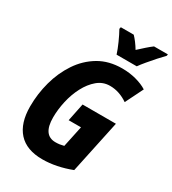

<svg xmlns="http://www.w3.org/2000/svg" viewBox="-223 -1058 1066 1187"><g transform="rotate(30 309.5 -465.0)"><path d="M270 10Q157 10 99.5 -53.5Q42 -117 42 -236Q42 -326 65.5 -412.5Q89 -499 136 -569.5Q183 -640 253.5 -682Q324 -724 419 -724Q471 -724 518 -711.5Q565 -699 598 -678L535 -551Q506 -571 474 -582Q442 -593 407 -593Q357 -593 318.5 -560.5Q280 -528 253 -476.5Q226 -425 212.5 -364.5Q199 -304 199 -248Q199 -122 288 -122Q304 -122 318 -124Q332 -126 347 -130L379 -281H291L317 -408H555L475 -31Q423 -11 371.5 -0.5Q320 10 270 10ZM345 -780Q335 -812 316 -854.5Q297 -897 280 -927L283 -940H375Q388 -927 403.5 -906.5Q419 -886 432 -864Q457 -887 479 -906.5Q501 -926 520 -940H619L617 -929Q599 -911 574.5 -883.5Q550 -856 526.5 -828Q503 -800 489 -780Z"/></g></svg>

Font: Noto Sans Condensed ExtraBold
Style: Italic
Weight: 800
Width: 3
Italic angle: -12°
Designer: Monotype Design Team
Foundry: Monotype Imaging Inc.
Version: Version 2.013; ttfautohint (v1.8.4.7-5d5b)